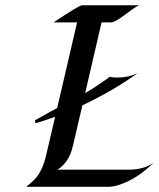

<svg xmlns="http://www.w3.org/2000/svg" viewBox="-20 -723 614 743"><path d="M404.8 -425.8Q415 -422.9 435.5 -422.9Q477.5 -422.9 512.7 -439.9Q416 -370.6 298.8 -315.4Q289.1 -273.9 279.5 -232.7Q270 -191.4 263.7 -164.8Q257.3 -138.2 252 -126Q246.6 -113.8 239.3 -102.5Q224.1 -79.6 202.1 -66.4H477.5Q536.1 -66.4 573.7 -92.8Q513.7 -32.7 444.3 -8.8Q419.9 0 397.5 0H81.5Q115.2 -26.9 127.4 -45.4Q147.5 -75.7 157.2 -116.7L193.4 -271Q152.3 -255.9 117.7 -246.1L115.2 -257.3Q175.3 -291.5 201.2 -304.7L278.3 -636.2H187Q286.6 -702.6 297.4 -702.6H520Q512.2 -701.7 484.1 -680.9Q456.1 -660.2 445.3 -652.8Q420.9 -636.2 409.7 -636.2H373L309.6 -362.8Q349.6 -385.7 404.8 -425.8Z"/></svg>

Font: Fondamento
Style: Italic
Weight: 400
Italic angle: -12°
Version: Version 1.000